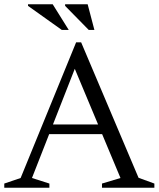

<svg xmlns="http://www.w3.org/2000/svg" viewBox="-27 -878 742 898"><path d="M175.5 -250.5V-296H506V-250.5ZM621 -46.5 695 -19.5V0H450V-19.5L536.5 -45.5L305.5 -597.5H339L122.5 -45.5L204 -19.5V0H-7V-19.5L69.5 -45.5L329 -680H352.5ZM294.5 -738H262L104 -850.5V-858H219.5ZM414.5 -738H388L277.5 -850.5V-858H383Z"/></svg>

Font: Newsreader Text
Style: Regular
Weight: 400
Designer: Hugues Gentile
Foundry: Production Type
Version: Version 1.001